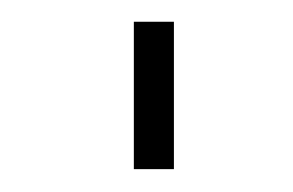

<svg xmlns="http://www.w3.org/2000/svg" viewBox="-20 -377 264 173"><path d="M100.6 -224.6V-357.4H136.7V-224.6Z"/></svg>

Font: Gen Shin Gothic ExtraLight
Style: Regular
Weight: 100
Designer: [Source Han Sans]
Ryoko NISHIZUKA  (kana & ideographs); Paul D. Hunt (Latin, Greek & Cyrillic); Wenlong ZHANG  (bopomofo
Version: Version 1.002.20150607